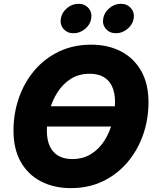

<svg xmlns="http://www.w3.org/2000/svg" viewBox="-20 -970 813 1000"><path d="M644.5 -416.5 630.4 -311H171.9L186 -416.5ZM349.1 9.8Q261.2 9.8 193.6 -25.1Q126 -60.1 88.1 -127Q50.3 -193.8 50.3 -289.6Q50.3 -379.9 78.6 -460.7Q106.9 -541.5 159.9 -603.8Q212.9 -666 287.6 -701.7Q362.3 -737.3 455.1 -737.3Q542.5 -737.3 609.6 -702.6Q676.8 -668 715.1 -600.8Q753.4 -533.7 753.4 -438Q753.4 -347.7 724.9 -266.8Q696.3 -186 643.1 -123.8Q589.8 -61.5 515.6 -25.9Q441.4 9.8 349.1 9.8ZM356.4 -141.6Q413.1 -141.6 455.1 -168.2Q497.1 -194.8 524.7 -238.8Q552.2 -282.7 565.7 -335.2Q579.1 -387.7 579.1 -438.5Q579.1 -487.3 563.7 -520Q548.3 -552.7 519 -569.3Q489.7 -585.9 447.8 -585.9Q390.6 -585.9 348.6 -559.1Q306.6 -532.2 278.8 -488.3Q251 -444.3 237.5 -392.3Q224.1 -340.3 224.1 -289.1Q224.1 -240.7 239.7 -207.8Q255.4 -174.8 284.7 -158.2Q314 -141.6 356.4 -141.6ZM584 -796.9Q551.3 -796.9 531.7 -819.3Q512.2 -841.8 517.6 -873.5Q522.9 -905.3 549.8 -927.7Q576.7 -950.2 609.4 -950.2Q642.1 -950.2 661.6 -927.7Q681.2 -905.3 676.3 -873.5Q670.9 -841.8 643.8 -819.3Q616.7 -796.9 584 -796.9ZM363.3 -796.9Q330.6 -796.9 311 -819.3Q291.5 -841.8 296.9 -873.5Q302.2 -905.3 329.1 -927.7Q356 -950.2 388.7 -950.2Q421.4 -950.2 440.9 -927.7Q460.4 -905.3 455.1 -873.5Q450.2 -841.8 423.1 -819.3Q396 -796.9 363.3 -796.9Z"/></svg>

Font: Inter ExtraBold
Style: Italic
Weight: 800
Italic angle: -9.3988°
Designer: Rasmus Andersson
Foundry: rsms
Version: Version 4.001;git-66647c0bb